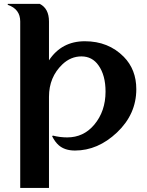

<svg xmlns="http://www.w3.org/2000/svg" viewBox="-20 -757 748 978"><path d="M83 200.2V-647.5Q83 -710.9 19.5 -732.4V-737.3H182.6Q229.5 -713.4 229.5 -647.5V-449.7Q293.9 -546.9 412.1 -546.9Q532.2 -546.9 610.4 -467.8Q674.3 -402.8 674.3 -302.7Q674.3 -175.3 575.7 -82Q478.5 9.8 361.8 9.8Q310.1 9.8 279.3 -17.1Q260.3 -33.7 245.6 -63L249 -66.4Q285.6 -57.1 322.3 -57.1Q405.3 -57.1 459.5 -121.1Q517.6 -189.9 517.6 -290.5Q517.6 -373.5 481.9 -423.8Q449.7 -469.7 395 -469.7Q340.8 -469.7 298.3 -429.7Q229.5 -364.3 229.5 -264.2V200.2Z"/></svg>

Font: Berenika
Style: Bold
Weight: 700
Designer: Wojciech Kalinowski "wmk69" (wmk69@o2.pl)
Foundry: Wojciech Kalinowski "wmk69" (wmk69@o2.pl)
Version: Version 3.1.0; 2021-05-14